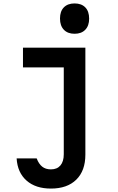

<svg xmlns="http://www.w3.org/2000/svg" viewBox="-20 -883 690 1120"><path d="M114 -605H478V19Q478 113 425 165Q372 217 277 217Q188 217 135 170.5Q82 124 77 41H194Q206 73 226 89Q246 105 277 105Q313 105 332.5 82Q352 59 352 17V-490H114ZM415 -686Q375 -686 352.5 -709.5Q330 -733 330 -775Q330 -817 352.5 -840Q375 -863 415 -863Q455 -863 477.5 -840Q500 -817 500 -774Q500 -733 477.5 -709.5Q455 -686 415 -686Z"/></svg>

Font: Martian Mono SemiCondensed Medium
Style: Regular
Weight: 500
Width: 4
Designer: Roman Shamin
Foundry: Evil Martians
Version: Version 1.000